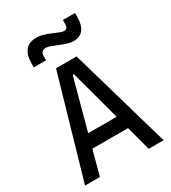

<svg xmlns="http://www.w3.org/2000/svg" viewBox="-219 -1035 1024 1147"><g transform="rotate(-30 293.0 -461.5)"><path d="M22 0 222.2 -693.4H363.8L564 0H461.4L416 -168.9H169.9L124.5 0ZM194.8 -261.7H391.1L297.4 -609.4H288.6ZM109.9 -764.6V-789.1Q109.9 -911.1 212.4 -911.1Q232.4 -911.1 254.2 -905Q275.9 -898.9 304.2 -887.2Q333 -875.5 348.1 -868.9Q363.3 -862.3 375.5 -862.3Q401.9 -862.3 401.9 -893.6V-922.9H485.8V-898.4Q485.8 -781.2 394 -781.2Q377.4 -781.2 354.5 -788.1Q331.5 -794.9 299.8 -808.1Q278.8 -816.9 261.2 -823.5Q243.7 -830.1 231 -830.1Q194.8 -830.1 194.8 -793.9V-764.6Z"/></g></svg>

Font: Cascadia Code NF
Style: Regular
Weight: 400
Monospace: yes
Designer: Aaron Bell
Foundry: Saja Typeworks
Version: Version 2404.023; ttfautohint (v1.8.4)